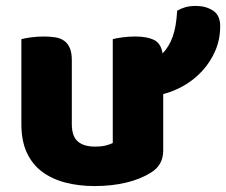

<svg xmlns="http://www.w3.org/2000/svg" viewBox="-20 -611 762 647"><path d="M52 -479Q62 -482 83.5 -485Q105 -488 128 -488Q150 -488 167.5 -485Q185 -482 197 -473Q209 -464 215.5 -448.5Q222 -433 222 -408V-193Q222 -152 242 -134.5Q262 -117 300 -117Q323 -117 337.5 -121Q352 -125 360 -129V-479Q370 -482 391.5 -485Q413 -488 436 -488Q474 -488 498 -477Q522 -466 528 -431Q550 -454 562 -487.5Q574 -521 577 -575Q591 -583 605.5 -587Q620 -591 641 -591Q673 -591 697.5 -575.5Q722 -560 722 -523Q722 -478 705.5 -440Q689 -402 662 -372.5Q635 -343 600.5 -323Q566 -303 530 -294V-104Q530 -54 488 -29Q453 -7 404.5 4.5Q356 16 299 16Q245 16 199.5 4Q154 -8 121 -33Q88 -58 70 -97.5Q52 -137 52 -193Z"/></svg>

Font: Baloo Bhai
Style: Regular
Weight: 400
Designer: Supriya Tembe, Noopur Datye and Ek Type
Foundry: Ek Type
Version: Version 1.100;PS 1.000;hotconv 1.0.88;makeotf.lib2.5.647800;